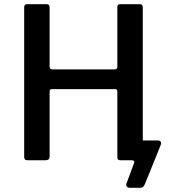

<svg xmlns="http://www.w3.org/2000/svg" viewBox="-20 -762 828 913"><path d="M598 131Q587 131 582.5 125Q578 119 582 109L618 12Q620 7 616.5 3.5Q613 0 607 0H569L652 -105Q652 -94 663 -94H729Q740 -94 744 -88.5Q748 -83 744 -72L670 111Q666 121 661 126Q656 131 647 131ZM527 -338H226Q216 -338 216 -328V-17Q216 0 196 0H112Q102 0 98.5 -4Q95 -8 95 -16V-727Q95 -742 108 -742H203Q216 -742 216 -727V-446Q216 -432 229 -432H526Q538 -432 538 -445V-728Q538 -742 550 -742H646Q659 -742 659 -727V-15Q659 0 646 0H553Q538 0 538 -13V-327Q538 -338 527 -338Z"/></svg>

Font: Libre Franklin Medium
Style: Regular
Weight: 500
Designer: Pablo Impallari, Rodrigo Fuenzalida, Nhung Nguyen
Foundry: Impallari Type
Version: Version 3.000